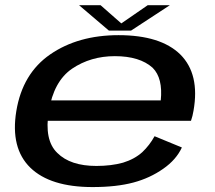

<svg xmlns="http://www.w3.org/2000/svg" viewBox="-20 -734 848 759"><path d="M346 5.5 361 -78Q258 -78 206.5 -129.5Q154 -180 173 -294.5Q192 -412.5 265 -462.5Q338.5 -512 434 -512Q532.5 -512 583.5 -466Q624.5 -425 615.5 -337H167L153 -256.5H735Q741.5 -275 745 -296.5Q770.5 -441 693 -518.5Q615 -595 448.5 -595Q289 -595 178.5 -519Q69 -443.5 44.5 -295Q20.5 -148.5 100 -71Q179 5.5 346 5.5ZM361 -78 346 5.5Q440.5 5.5 507.5 -12.5Q573 -30 625.5 -67Q676.5 -102.5 699 -151L591 -195.5Q571.5 -160 542.5 -132.5Q512 -105 466.5 -91Q420 -78 361 -78ZM410.5 -613H498L651.5 -713.5H564L459.5 -641.5L377.5 -713.5H292.5Z"/></svg>

Font: Anybody Expanded Medium
Style: Italic
Weight: 500
Width: 7
Italic angle: -10°
Version: Version 1.113;gftools[0.9.25]